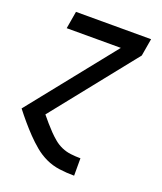

<svg xmlns="http://www.w3.org/2000/svg" viewBox="-136 -609 772 913"><g transform="rotate(20 250.0 -152.5)"><path d="M347 215Q309 215 272.5 210Q236 205 204 190Q172 175 145 152.5Q118 130 94 105Q70 80 47.5 53.5Q25 27 4 0L349 -432H75L90 -520H470L455 -432L120 -12Q134 5 149 22.5Q164 40 180 56.5Q196 73 213.5 87.5Q231 102 252.5 111.5Q274 121 298.5 124Q323 127 347 127H348V215Z"/></g></svg>

Font: Iosevka Semibold
Style: Italic
Weight: 600
Italic angle: -9°
Monospace: yes
Designer: Belleve Invis
Foundry: Belleve Invis
Version: Version 32.5.0; ttfautohint (v1.8.4)